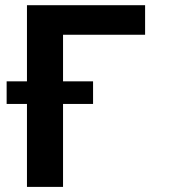

<svg xmlns="http://www.w3.org/2000/svg" viewBox="-20 -732 672 752"><path d="M548.3 -711.6V-595.9H226.9V0H85.6V-711.6ZM344.5 -413.4V-324.9H6V-413.4Z"/></svg>

Font: Interface
Style: Bold
Weight: 700
Designer: Rasmus Andersson
Foundry: rsms
Version: Version 1.8